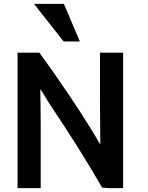

<svg xmlns="http://www.w3.org/2000/svg" viewBox="-20 -969 769 995"><path d="M618 6H543L509 3Q398 -191 232 -438Q225 -449 214.5 -467Q204 -485 197.5 -495Q191 -505 189 -505Q189 -493 190 -425.5Q191 -358 191 -321V6H71V-696H184Q341 -481 462 -284Q469 -273 477.5 -257.5Q486 -242 491.5 -233Q497 -224 500 -221Q500 -244 499 -329.5Q498 -415 498 -458V-696H618ZM394 -754H310L156 -949H311Z"/></svg>

Font: Repo
Style: DemiBold
Weight: 600
Designer: Stefan Peev
Foundry: Context Ltd
Version: Version 001.000